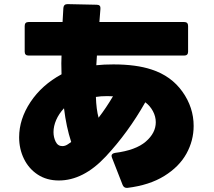

<svg xmlns="http://www.w3.org/2000/svg" viewBox="-20 -839 1040 933"><path d="M596 74Q582 74 576 60L524 -73L522 -81Q522 -93 539 -96Q640 -109 688.5 -151Q737 -193 737 -245Q737 -273 723 -299Q709 -325 686 -342Q602 -194 493.5 -78Q385 38 266 38Q207 38 163.5 9.5Q120 -19 96.5 -67Q73 -115 73 -172Q73 -260 128 -343Q183 -426 279 -478L278 -531Q278 -556 279 -569H119Q100 -569 100 -588V-713Q100 -732 119 -732H284L288 -801Q290 -819 308 -819L450 -816Q470 -816 468 -796L463 -732H875Q894 -732 894 -713V-588Q894 -569 875 -569H451L448 -522Q484 -526 531 -526Q642 -526 717 -501Q812 -470 866.5 -393.5Q921 -317 921 -227Q921 -156 886 -92.5Q851 -29 778.5 16Q706 61 599 74ZM529 -371Q520 -372 502 -372Q469 -372 446 -368Q448 -307 459 -267Q496 -315 529 -371ZM291 -313Q266 -286 253 -256Q240 -226 240 -197Q240 -172 250.5 -150.5Q261 -129 283 -129Q297 -129 310 -138L326 -149Q302 -222 291 -313Z"/></svg>

Font: LINE Seed JP_TTF ExtraBold
Style: Regular
Weight: 800
Designer: LY Corporation & Fontrix & Fontworks
Version: Version 1.015